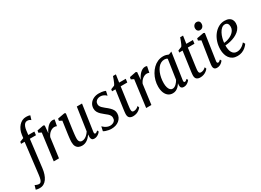

<svg xmlns="http://www.w3.org/2000/svg" viewBox="-132 -1775 4066 2986"><g transform="rotate(-30 1901.0 -282.0)"><path d="M133 -605Q139 -649.5 155.5 -687.5Q172 -725.5 197.5 -754.2Q223 -783 255.5 -799Q288 -815 326.5 -815Q343.5 -815 362.2 -812.8Q381 -810.5 398.5 -802.5L376 -730.5Q366.5 -738 351.2 -745.8Q336 -753.5 312 -753.5Q287.5 -753.5 270.5 -738Q253.5 -722.5 242.5 -694.2Q231.5 -666 227 -628L218 -553H327L319.5 -490.5H210L150.5 1.5Q144 56 129.2 101.8Q114.5 147.5 91 181.2Q67.5 215 35.5 233.2Q3.5 251.5 -37 251.5Q-61.5 251.5 -78 248.5Q-94.5 245.5 -107 241.5L-86.5 170.5Q-75.5 176 -63.2 180.8Q-51 185.5 -39 188.5Q-27 191.5 -16.5 191.5Q3 191.5 15.5 178.5Q28 165.5 36 137.8Q44 110 49.5 65.5L116 -490.5H52L58 -524.5L126.5 -551Z M356 0 419 -481.5 371 -506 378 -542.5 494 -565.5 514 -554 506 -463.5 501.5 -420Q515 -450 532.5 -476.5Q550 -503 570.2 -522.8Q590.5 -542.5 613.2 -553.8Q636 -565 660.5 -565Q671 -565 679.5 -562.8Q688 -560.5 694.5 -557.5L672.5 -449Q664 -454 653 -456.5Q642 -459 629.5 -459Q610.5 -459 591 -451.5Q571.5 -444 553.8 -430Q536 -416 521.5 -396.5Q507 -377 497 -353.5L450 0Z M861.5 10Q831.5 10 804.2 -2Q777 -14 760.5 -43Q744 -72 744 -123Q744 -138 745.8 -159.2Q747.5 -180.5 750.2 -204.2Q753 -228 756 -251Q759 -274 762 -294L788.5 -481.5L740.5 -506L747.5 -542.5L873.5 -565.5L893 -554.5L857.5 -300Q854 -274 851 -249.5Q848 -225 845.5 -203Q843 -181 841.8 -162.5Q840.5 -144 840.5 -129Q840.5 -100 849 -83.8Q857.5 -67.5 870.8 -61Q884 -54.5 898 -54.5Q926 -54.5 951 -67.8Q976 -81 996.8 -102.5Q1017.5 -124 1032.5 -148L1093 -559.5H1186.5L1118.5 -90.5Q1116 -72 1120 -61.8Q1124 -51.5 1136 -51.5Q1142 -51.5 1152.5 -56.8Q1163 -62 1180 -78.5L1193.5 -53.5Q1184 -38.5 1167.2 -24Q1150.5 -9.5 1128.8 0.2Q1107 10 1082 10Q1054 10 1041 -4.2Q1028 -18.5 1026 -43Q1025.5 -47.5 1025.8 -53.8Q1026 -60 1026.2 -66.8Q1026.5 -73.5 1027.5 -80Q1028.5 -86.5 1029 -93H1027.5Q1011.5 -70.5 993.5 -51.8Q975.5 -33 955.2 -19Q935 -5 911.5 2.5Q888 10 861.5 10Z M1592 -468.5H1587.5Q1574.5 -485 1546.2 -499.2Q1518 -513.5 1485 -513.5Q1461 -513.5 1439 -504.2Q1417 -495 1403 -476.2Q1389 -457.5 1389 -428.5Q1389 -411 1396.5 -395Q1404 -379 1420.2 -362Q1436.5 -345 1463 -324Q1504.5 -292.5 1531.5 -265.8Q1558.5 -239 1571.8 -213Q1585 -187 1585 -155Q1585 -116 1569.5 -85Q1554 -54 1527.2 -32.5Q1500.5 -11 1465.5 0Q1430.5 11 1391.5 11Q1366 11 1339.2 6.2Q1312.5 1.5 1290 -6.5Q1267.5 -14.5 1252 -24.5L1268.5 -100.5H1271.5Q1283.5 -88 1302.5 -74Q1321.5 -60 1345.8 -50.5Q1370 -41 1396 -41Q1416 -41 1438.8 -48.5Q1461.5 -56 1477.5 -75Q1493.5 -94 1493.5 -127.5Q1493.5 -151.5 1482.2 -170.5Q1471 -189.5 1452 -206.5Q1433 -223.5 1409.5 -241Q1380.5 -263.5 1355.8 -287.2Q1331 -311 1316 -338.5Q1301 -366 1301 -400Q1301 -450.5 1326 -487.5Q1351 -524.5 1393.5 -545Q1436 -565.5 1488.5 -565.5Q1517.5 -565.5 1539.2 -562.5Q1561 -559.5 1577.8 -554.8Q1594.5 -550 1608 -544Z M1799 -185.5Q1796.5 -163.5 1794.2 -147.8Q1792 -132 1791.2 -120.8Q1790.5 -109.5 1790.5 -100Q1790.5 -76 1798.8 -65Q1807 -54 1826.5 -54Q1848.5 -54 1870.8 -63.2Q1893 -72.5 1915 -94L1926 -62.5Q1912 -43.5 1890.2 -26.8Q1868.5 -10 1840 0Q1811.5 10 1777.5 10Q1739 10 1715.5 -9.2Q1692 -28.5 1692 -73.5Q1692 -80.5 1692.8 -90.5Q1693.5 -100.5 1694.8 -113.5Q1696 -126.5 1698.2 -142.2Q1700.5 -158 1703 -177L1746.5 -490.5H1685.5L1691.5 -524.5L1757 -550.5Q1767.5 -562.5 1778.5 -587Q1789.5 -611.5 1799.8 -639.5Q1810 -667.5 1817.5 -689H1869.5L1849.5 -552.5H1968L1959.5 -490.5H1841Z M2015.5 0 2078.5 -481.5 2030.5 -506 2037.5 -542.5 2153.5 -565.5 2173.5 -554 2165.5 -463.5 2161 -420Q2174.5 -450 2192 -476.5Q2209.5 -503 2229.8 -522.8Q2250 -542.5 2272.8 -553.8Q2295.5 -565 2320 -565Q2330.5 -565 2339 -562.8Q2347.5 -560.5 2354 -557.5L2332 -449Q2323.5 -454 2312.5 -456.5Q2301.5 -459 2289 -459Q2270 -459 2250.5 -451.5Q2231 -444 2213.2 -430Q2195.5 -416 2181 -396.5Q2166.5 -377 2156.5 -353.5L2109.5 0Z M2724 -92Q2720.5 -66.5 2726.5 -59Q2732.5 -51.5 2741.5 -51.5Q2749.5 -51.5 2760.5 -58Q2771.5 -64.5 2786 -78L2799.5 -53Q2795.5 -46 2780.5 -30.8Q2765.5 -15.5 2742 -2.8Q2718.5 10 2688 10Q2662 10 2647 -4.5Q2632 -19 2632.5 -54.5L2636.5 -86.5Q2619 -59 2598 -37.2Q2577 -15.5 2551 -2.8Q2525 10 2492 10Q2446 10 2412.5 -14.8Q2379 -39.5 2360.8 -85.2Q2342.5 -131 2342.5 -194.5Q2342.5 -249.5 2357 -303.2Q2371.5 -357 2398.2 -404.2Q2425 -451.5 2462 -488Q2499 -524.5 2545.2 -545Q2591.5 -565.5 2644.5 -565.5Q2671.5 -565.5 2696 -558.8Q2720.5 -552 2738.5 -543.5L2793.5 -564.5ZM2689.5 -495.5Q2679.5 -504.5 2666.5 -508.5Q2653.5 -512.5 2637 -512.5Q2601 -512.5 2571 -495.5Q2541 -478.5 2517.5 -448Q2494 -417.5 2477.8 -377.5Q2461.5 -337.5 2453 -291.5Q2444.5 -245.5 2444.5 -197.5Q2444.5 -153 2454.5 -120.5Q2464.5 -88 2482 -70.8Q2499.5 -53.5 2523 -53.5Q2541 -53.5 2557.8 -62Q2574.5 -70.5 2589.5 -84.2Q2604.5 -98 2616.5 -114.5Q2628.5 -131 2637.5 -147Z M3005 -185.5Q3002.5 -163.5 3000.2 -147.8Q2998 -132 2997.2 -120.8Q2996.5 -109.5 2996.5 -100Q2996.5 -76 3004.8 -65Q3013 -54 3032.5 -54Q3054.5 -54 3076.8 -63.2Q3099 -72.5 3121 -94L3132 -62.5Q3118 -43.5 3096.2 -26.8Q3074.5 -10 3046 0Q3017.5 10 2983.5 10Q2945 10 2921.5 -9.2Q2898 -28.5 2898 -73.5Q2898 -80.5 2898.8 -90.5Q2899.5 -100.5 2900.8 -113.5Q2902 -126.5 2904.2 -142.2Q2906.5 -158 2909 -177L2952.5 -490.5H2891.5L2897.5 -524.5L2963 -550.5Q2973.5 -562.5 2984.5 -587Q2995.5 -611.5 3005.8 -639.5Q3016 -667.5 3023.5 -689H3075.5L3055.5 -552.5H3174L3165.5 -490.5H3047Z M3283.5 10Q3265 10 3250 2.2Q3235 -5.5 3228 -25.2Q3221 -45 3225.5 -81Q3229.5 -112 3236 -154.8Q3242.5 -197.5 3249.8 -244.8Q3257 -292 3264.2 -338Q3271.5 -384 3277.2 -421.8Q3283 -459.5 3286 -482L3237.5 -506L3244.5 -542.5L3370 -565.5L3390 -554.5L3321 -88Q3318 -68.5 3324 -60Q3330 -51.5 3340 -51.5Q3350.5 -51.5 3360.2 -57.8Q3370 -64 3386 -79L3399 -53.5Q3388.5 -38.5 3371.8 -23.8Q3355 -9 3333 0.5Q3311 10 3283.5 10ZM3349.5 -629.5Q3324.5 -629.5 3308.2 -646.5Q3292 -663.5 3292.5 -691.5Q3293 -724 3313 -745.2Q3333 -766.5 3362.5 -766.5Q3388 -766.5 3403.2 -750Q3418.5 -733.5 3418 -707.5Q3418 -673 3398.8 -651.2Q3379.5 -629.5 3349.5 -629.5Z M3849.5 -95.5Q3830 -67 3801.5 -42.5Q3773 -18 3735.8 -3.5Q3698.5 11 3653 11Q3606 11 3571.2 -6.2Q3536.5 -23.5 3513.8 -54.2Q3491 -85 3480 -124.8Q3469 -164.5 3469 -209.5Q3469 -282 3490.2 -346.8Q3511.5 -411.5 3549.5 -460.8Q3587.5 -510 3637.8 -538.2Q3688 -566.5 3745.5 -566.5Q3794.5 -566.5 3825 -550.5Q3855.5 -534.5 3869.8 -507.5Q3884 -480.5 3884 -447.5Q3884 -406.5 3866.5 -373Q3849 -339.5 3818 -313.5Q3787 -287.5 3746.8 -269Q3706.5 -250.5 3661.2 -240Q3616 -229.5 3569.5 -226.5Q3568.5 -187.5 3574.5 -155.2Q3580.5 -123 3594 -99.5Q3607.5 -76 3628.8 -63.2Q3650 -50.5 3679 -50.5Q3704 -50.5 3729 -58.8Q3754 -67 3779 -84.8Q3804 -102.5 3828.5 -131.5ZM3724 -515.5Q3691 -515.5 3664.2 -492.2Q3637.5 -469 3618 -431.8Q3598.5 -394.5 3587 -352.2Q3575.5 -310 3572 -271.5Q3600.5 -273 3630.5 -281.2Q3660.5 -289.5 3688.2 -303.8Q3716 -318 3738.2 -338Q3760.5 -358 3773.5 -383.2Q3786.5 -408.5 3786.5 -438.5Q3786.5 -477 3770.2 -496.2Q3754 -515.5 3724 -515.5Z"/></g></svg>

Font: Merriweather 24pt SemiCondensed
Style: Italic
Weight: 400
Width: 4
Italic angle: -7.8°
Designer: Eben Sorkin
Foundry: Eben Sorkin
Version: Version 2.101